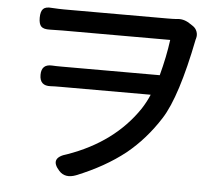

<svg xmlns="http://www.w3.org/2000/svg" viewBox="-53 -774 968 863"><g transform="rotate(5 431.5 -342.5)"><path d="M244 12Q193 -44 273 -66Q480 -139 588 -299Q610 -333 623 -365H216Q186 -365 172 -364Q122 -361 122 -411Q122 -460 171 -457Q185 -456 213 -456H656Q679 -542 689 -618H445H202Q164 -618 146 -617Q118 -616 107 -627Q96 -638 96 -666Q96 -695 107.5 -706.5Q119 -718 147 -715Q181 -713 202 -713H666Q694 -713 708 -714Q739 -719 767 -701L784 -690Q798 -681 803.5 -665.5Q809 -650 804 -634V-633L803 -631Q751 -368 686 -266Q623 -167 538 -98Q447 -26 320 25Q272 43 244 12Z"/></g></svg>

Font: GenSenRounded JP M
Style: Regular
Weight: 500
Version: Version 1.501;PS 1;hotconv 16.6.51;makeotf.lib2.5.65220